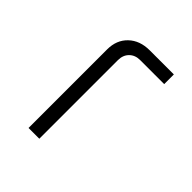

<svg xmlns="http://www.w3.org/2000/svg" viewBox="-199 -864 997 997"><g transform="rotate(45 300.0 -365.0)"><path d="M169 0V-577Q169 -646 213 -688Q257 -730 329 -730H506V-659H329Q293 -659 270.5 -636.5Q248 -614 248 -577V0Z"/></g></svg>

Font: Tiny Light
Style: Regular
Weight: 300
Monospace: yes
Designer: Philipp Nurullin, Konstantin Bulenkov
Foundry: JetBrains
Version: Version 2.251; ttfautohint (v1.8.4.7-5d5b)